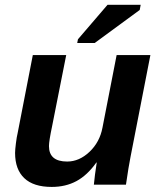

<svg xmlns="http://www.w3.org/2000/svg" viewBox="-20 -753 651 783"><path d="M250 -528.3 192.4 -237.8Q179.7 -177.7 179.7 -157.2Q179.7 -94.2 253.9 -94.2Q303.2 -94.2 345 -133.8Q386.7 -173.3 397.9 -232.4L455.6 -528.3H593.3L512.2 -112.8Q504.4 -74.2 493.7 0H362.8Q362.8 -4.4 367.4 -41Q372.1 -77.6 374.5 -90.3H373Q335.9 -38.1 291.7 -14.4Q247.6 9.3 190.9 9.3Q116.7 9.3 79.1 -26.4Q41.5 -62 41.5 -129.4Q41.5 -141.6 44.9 -168.7Q48.3 -195.8 51.8 -209.5L113.8 -528.3ZM294.9 -577.6 297.9 -592.8 418.5 -733.4H553.7L549.8 -712.4L366.2 -577.6Z"/></svg>

Font: Liberation Sans
Style: Bold Italic
Weight: 700
Italic angle: -12°
Designer: Steve Matteson
Foundry: Ascender Corporation
Version: Version 2.1.5